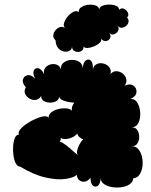

<svg xmlns="http://www.w3.org/2000/svg" viewBox="-20 -803 662 840"><path d="M68 -74Q57 -74 49.5 -87.5Q42 -101 39 -122Q36 -143 37.5 -164Q39 -185 45 -199.5Q51 -214 63 -214Q58 -223 68 -236Q78 -249 96.5 -261.5Q115 -274 135.5 -283Q156 -292 172 -294Q188 -296 193 -287Q191 -300 202.5 -310Q214 -320 232 -325Q250 -330 267.5 -329Q285 -328 295 -319Q291 -335 305 -354Q280 -355 259 -362.5Q238 -370 239 -383Q239 -368 227 -361Q215 -354 199.5 -354Q184 -354 172 -361Q160 -368 160 -383Q151 -368 137 -366Q123 -364 109.5 -371.5Q96 -379 90 -392.5Q84 -406 93 -421Q76 -440 80.5 -455.5Q85 -471 101 -474Q117 -477 134 -458Q122 -481 128 -494Q134 -507 147.5 -504.5Q161 -502 173 -478Q169 -494 177.5 -505.5Q186 -517 200.5 -521Q215 -525 228.5 -520Q242 -515 246 -499Q245 -519 259 -529.5Q273 -540 292 -541Q311 -542 326 -533Q341 -524 342 -504Q344 -531 356 -539Q368 -547 378 -537Q388 -527 386 -500Q391 -518 405 -523.5Q419 -529 434.5 -524.5Q450 -520 459 -507.5Q468 -495 463 -478Q474 -492 489 -491.5Q504 -491 516.5 -481.5Q529 -472 532.5 -457Q536 -442 525 -428Q549 -439 564 -428Q579 -417 577 -399Q575 -381 551 -370Q571 -371 581.5 -352.5Q592 -334 593.5 -310Q595 -286 586 -266.5Q577 -247 557 -246Q573 -246 581 -233.5Q589 -221 589 -204.5Q589 -188 581 -175.5Q573 -163 557 -163Q575 -163 586 -149.5Q597 -136 601.5 -115.5Q606 -95 603 -74Q600 -53 590 -38.5Q580 -24 563 -23Q562 -7 547.5 3Q533 13 512 16Q491 19 469.5 15.5Q448 12 434 1.5Q420 -9 420 -25Q420 0 409 9Q398 18 387 9.5Q376 1 376 -25Q363 -9 349 -8Q335 -7 325.5 -16Q316 -25 317 -38Q301 -25 265.5 -20Q230 -15 179 -26.5Q128 -38 68 -74ZM324 -123Q315 -128 317 -141Q319 -154 326.5 -169Q334 -184 344 -194Q335 -196 327.5 -203Q320 -210 318 -219Q311 -209 297 -202.5Q283 -196 268.5 -195Q254 -194 245 -200Q248 -191 241 -184Q255 -179 271.5 -166Q288 -153 302 -140Q316 -127 324 -123ZM223 -627Q212 -636 213 -648Q214 -660 222.5 -670.5Q231 -681 243 -684.5Q255 -688 266 -679Q256 -687 260 -701.5Q264 -716 275.5 -730Q287 -744 301 -751Q315 -758 324 -750Q323 -763 335.5 -771.5Q348 -780 366 -782Q384 -784 398.5 -779Q413 -774 414 -760Q414 -772 427.5 -777.5Q441 -783 458 -783Q475 -783 488 -777.5Q501 -772 501 -760Q511 -770 522.5 -764.5Q534 -759 539.5 -747.5Q545 -736 536 -727Q547 -713 540 -700Q533 -687 518.5 -682.5Q504 -678 493 -692Q503 -680 497 -668.5Q491 -657 478.5 -653Q466 -649 456 -661Q467 -648 462 -637Q457 -626 445 -623.5Q433 -621 422 -634Q426 -625 416.5 -616Q407 -607 392 -600.5Q377 -594 363.5 -593Q350 -592 346 -600Q346 -584 333.5 -578.5Q321 -573 308 -578.5Q295 -584 295 -600Q295 -587 284.5 -581Q274 -575 260 -577.5Q246 -580 235 -592Q224 -604 223 -627Z"/></svg>

Font: Rubik Bubbles
Style: Regular
Weight: 400
Designer: Hubert and Fischer, NaN
Foundry: Hubert and Fischer, NaN
Version: Version 2.200